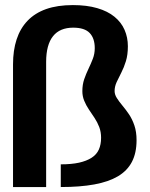

<svg xmlns="http://www.w3.org/2000/svg" viewBox="-20 -754 606 774"><path d="M32.5 0H166V-504.5Q166 -539 173 -565Q180 -591 193.8 -608.2Q207.5 -625.5 228 -634Q248.5 -642.5 275 -642.5Q321 -642.5 341.5 -621Q362 -599.5 362 -560Q362 -537 354.2 -517Q346.5 -497 336.8 -476.8Q327 -456.5 319.5 -434.8Q312 -413 312 -386.5Q312 -366 319.5 -347.8Q327 -329.5 338.2 -312.8Q349.5 -296 361 -278.8Q372.5 -261.5 380 -242Q387.5 -222.5 387.5 -198.5Q387.5 -171.5 378.5 -151.2Q369.5 -131 349.2 -118Q329 -105 298.5 -98.2Q268 -91.5 225 -91.5V0Q303 0 360.2 -10.5Q417.5 -21 455.2 -43.2Q493 -65.5 511.8 -101.5Q530.5 -137.5 530.5 -189Q530.5 -222.5 521.8 -248.2Q513 -274 499.8 -293.5Q486.5 -313 473.2 -328.8Q460 -344.5 451 -358.8Q442 -373 442 -387Q442 -405 450.2 -423Q458.5 -441 469 -461.2Q479.5 -481.5 487.5 -507.2Q495.5 -533 495.5 -567.5Q495.5 -603 482.2 -633.5Q469 -664 441.5 -686.5Q414 -709 372 -721.2Q330 -733.5 274 -733.5Q211.5 -733.5 166.2 -717.5Q121 -701.5 91.2 -670.5Q61.5 -639.5 47 -595.2Q32.5 -551 32.5 -494.5Z"/></svg>

Font: Anybody SemiCondensed SemiBold
Style: Regular
Weight: 600
Width: 4
Version: Version 1.113;gftools[0.9.25]